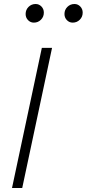

<svg xmlns="http://www.w3.org/2000/svg" viewBox="-20 -939 433 959"><path d="M40 0 189 -700H240L91 0ZM149 -826Q132 -826 120 -838.5Q108 -851 108 -869Q108 -890 122.5 -904.5Q137 -919 158 -919Q175 -919 187 -906.5Q199 -894 199 -876Q199 -855 184.5 -840.5Q170 -826 149 -826ZM343 -826Q326 -826 314 -838.5Q302 -851 302 -869Q302 -890 316.5 -904.5Q331 -919 352 -919Q369 -919 381 -906.5Q393 -894 393 -876Q393 -855 378.5 -840.5Q364 -826 343 -826Z"/></svg>

Font: Red Hat Text VF
Style: Italic
Weight: 300
Italic angle: -12°
Designer: Pentagram, MCKL
Foundry: Pentagram, MCKL
Version: Version 1.023